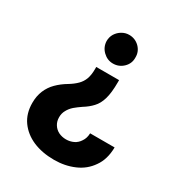

<svg xmlns="http://www.w3.org/2000/svg" viewBox="-176 -665 914 982"><g transform="rotate(30 281.0 -174.0)"><path d="M372.1 -320.3Q372.1 -317.4 372.1 -307.6Q372.1 -246.1 361.3 -209Q350.6 -171.9 329.1 -149.4Q308.6 -127 278.3 -108.4Q256.8 -93.8 239.3 -79.1Q221.7 -63.5 211.9 -44.9Q201.2 -26.4 201.2 -2.9Q201.2 21.5 212.9 40Q224.6 58.6 244.1 68.4Q264.6 78.1 288.1 78.1Q311.5 78.1 332 68.4Q352.5 58.6 365.2 38.1Q378.9 18.6 379.9 -10.7Q427.7 -10.7 524.4 -10.7Q523.4 60.5 490.2 106.4Q458 153.3 405.3 175.8Q351.6 199.2 287.1 199.2Q216.8 199.2 162.1 175.8Q108.4 152.3 77.1 108.4Q45.9 64.5 45.9 2Q45.9 -39.1 59.6 -71.3Q73.2 -103.5 97.7 -127.9Q123 -153.3 156.2 -172.9Q183.6 -189.5 202.1 -208Q219.7 -225.6 228.5 -249Q237.3 -273.4 237.3 -307.6Q237.3 -311.5 237.3 -320.3Q271.5 -320.3 372.1 -320.3ZM301.8 -546.9Q336.9 -546.9 362.3 -522.5Q387.7 -497.1 386.7 -461.9Q387.7 -426.8 362.3 -402.3Q336.9 -377.9 301.8 -377.9Q268.6 -377.9 243.2 -402.3Q217.8 -426.8 216.8 -461.9Q216.8 -485.4 228.5 -504.9Q241.2 -524.4 259.8 -535.2Q279.3 -546.9 301.8 -546.9Z"/></g></svg>

Font: DeepSea
Style: Bold
Weight: 700
Designer: Stem
Version: Version 3.019;git-0a5106e0b